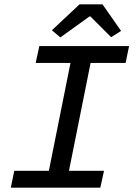

<svg xmlns="http://www.w3.org/2000/svg" viewBox="-20 -868 640 888"><path d="M30 0 46 -78H206L306 -577H145L162 -655H577L561 -577H399L299 -78H461L444 0ZM259 -695 220 -728 348 -848H454L540 -725L494 -696L398 -792H394Z"/></svg>

Font: TypoPRO Source Code Pro
Style: Italic
Weight: 500
Italic angle: -11°
Monospace: yes
Designer: Paul D. Hunt, Teo Tuominen
Foundry: Adobe Systems Incorporated
Version: Version 1.030;PS 1.0;hotconv 1.0.84;makeotf.lib2.5.63406